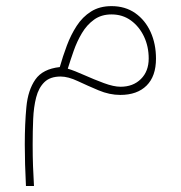

<svg xmlns="http://www.w3.org/2000/svg" viewBox="-20 -312 605 643"><path d="M180.2 -87.4Q190.4 -123.5 203.9 -159.4Q217.3 -195.3 236.8 -225.3Q256.3 -255.4 284.9 -273.4Q313.5 -291.5 353.5 -291.5Q399.4 -291.5 432.9 -268.1Q466.3 -244.6 484.4 -204.8Q502.4 -165 502.4 -115.7Q502.4 -56.6 470.9 -25.4Q439.5 5.9 382.8 5.9Q346.7 5.9 310.1 -9.5Q273.4 -24.9 240.7 -40.3Q208 -55.7 183.1 -55.7Q147.9 -55.7 128.7 -36.9Q109.4 -18.1 101.1 14.2Q92.8 46.4 91.1 87.2Q89.4 127.9 89.4 171.9Q89.4 213.4 90.6 244.6Q91.8 275.9 93.8 311H66.9Q64.9 272.5 64 238.8Q63 205.1 63 171.9Q63 102.5 68.4 46.1Q73.7 -10.3 98.4 -45.7Q123 -81.1 180.2 -87.4ZM478 -116.2Q478 -156.2 462.2 -189.7Q446.3 -223.1 418.5 -243.4Q390.6 -263.7 353.5 -263.7Q319.3 -263.7 295.2 -246.3Q271 -229 254.4 -201.2Q237.8 -173.3 226.8 -141.8Q215.8 -110.4 207 -82Q229.5 -75.2 262.2 -60.5Q294.9 -45.9 327.9 -33.7Q360.8 -21.5 383.8 -21.5Q425.8 -21.5 451.9 -47.4Q478 -73.2 478 -116.2Z"/></svg>

Font: Vazirmatn UI FD Thin
Style: Regular
Weight: 100
Designer: Saber Rastikerdar
Foundry: Saber Rastikerdar
Version: Version 33.003